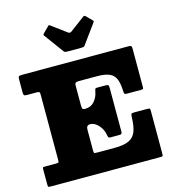

<svg xmlns="http://www.w3.org/2000/svg" viewBox="-142 -1133 1124 1249"><g transform="rotate(-15 420.0 -508.5)"><path d="M351.5 -828.5Q355.5 -823.5 360.2 -821.8Q365 -820 374.5 -820H467Q478 -820 483.8 -821.2Q489.5 -822.5 493.5 -828.5L587.5 -957.5Q592 -964 591.8 -966.5Q591.5 -969 586 -974.5L551.5 -1009.5Q546.5 -1014.5 542.8 -1015.5Q539 -1016.5 533.5 -1012.5L435 -939Q428.5 -934 422.8 -934.2Q417 -934.5 410 -939.5L312.5 -1012Q306 -1016.5 304 -1016.8Q302 -1017 296.5 -1011.5L259.5 -974.5Q255.5 -970.5 253.8 -967Q252 -963.5 255.5 -959.5ZM113 -615Q126.5 -615 130.8 -612Q135 -609 135 -596V-156Q135 -140 132 -137.5Q129 -135 113 -135H43Q30.5 -135 27.8 -133.5Q25 -132 25 -119V-18Q25 -2 30 -1Q35 0 50 0H778Q794 0 797 -2.2Q800 -4.5 800 -20V-300Q800 -316.5 798.5 -320.8Q797 -325 780 -325H695Q674.5 -325 672.5 -320Q670.5 -315 669.5 -296Q668 -238.5 654.5 -203Q641 -167.5 607.2 -151.2Q573.5 -135 510 -135H397Q380 -135 375 -136.2Q370 -137.5 370 -155V-296Q370 -311.5 376.5 -318.2Q383 -325 393 -325H396Q415.5 -325 433.8 -311.8Q452 -298.5 465.2 -277.8Q478.5 -257 482.5 -234Q485 -221.5 487.2 -214.8Q489.5 -208 505 -208H559Q573 -208 576.5 -212Q580 -216 580 -229V-519Q580 -535 576 -539Q572 -543 556 -543H500.5Q490 -543 487.5 -536.8Q485 -530.5 483 -519Q477 -484 453.5 -457Q430 -430 391.5 -430H389Q377 -430 373.5 -435.5Q370 -441 370 -459V-591.5Q370 -607.5 377.2 -611.2Q384.5 -615 399 -615H520Q575 -615 604.8 -601.2Q634.5 -587.5 646.2 -556.8Q658 -526 659.5 -475Q660 -465.5 662.5 -460.2Q665 -455 676 -455H771Q785.5 -455 787.8 -457.5Q790 -460 790 -474V-726Q790 -740 786.8 -745Q783.5 -750 769 -750H53Q37.5 -750 31.2 -747Q25 -744 25 -727V-639Q25 -624 28.8 -619.5Q32.5 -615 48 -615Z"/></g></svg>

Font: Besley Black
Style: Regular
Weight: 900
Designer: Owen Earl
Foundry: indestructible type*
Version: Version 2.001